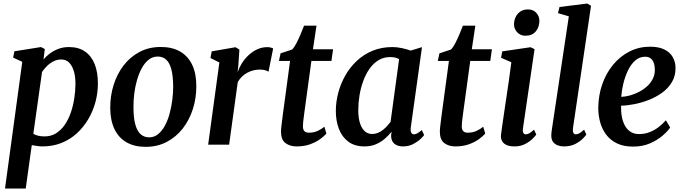

<svg xmlns="http://www.w3.org/2000/svg" viewBox="-20 -838 3960 1112"><path d="M9 254 109 -480 56 -504.5 63.5 -541 217.5 -565.5 239.5 -554 232 -494Q247.5 -512.5 269.5 -528.8Q291.5 -545 319 -555.2Q346.5 -565.5 379 -565.5Q435 -565.5 472.2 -539.8Q509.5 -514 528.2 -467Q547 -420 547 -355Q547 -300 532.8 -247Q518.5 -194 491.2 -147.8Q464 -101.5 425 -65.8Q386 -30 335.8 -10Q285.5 10 226 10Q211.5 10 195.2 7.5Q179 5 164 2.5L129 254ZM173 -63Q186.5 -55 202.8 -51.5Q219 -48 238.5 -48Q275.5 -48 304.5 -66Q333.5 -84 354.8 -114.8Q376 -145.5 389.8 -185Q403.5 -224.5 410.2 -268Q417 -311.5 417 -354Q417 -395 407.5 -426.5Q398 -458 380 -475.8Q362 -493.5 334.5 -493.5Q310.5 -493.5 289.2 -482.5Q268 -471.5 251.5 -455Q235 -438.5 223.5 -421.5Z M911 -566Q977 -566 1022.8 -539.8Q1068.5 -513.5 1092.8 -463.2Q1117 -413 1117 -340Q1117.5 -270.5 1097.2 -207Q1077 -143.5 1038.8 -94.2Q1000.5 -45 946 -16.2Q891.5 12.5 823.5 12.5Q758.5 12.5 712.8 -13.8Q667 -40 643 -90.2Q619 -140.5 618.5 -212Q618 -282.5 638.2 -346.5Q658.5 -410.5 696.5 -459.8Q734.5 -509 788.8 -537.5Q843 -566 911 -566ZM893.5 -510.5Q864 -510.5 841 -492.2Q818 -474 801.2 -443.2Q784.5 -412.5 773.5 -374.2Q762.5 -336 757.5 -295.2Q752.5 -254.5 753 -217Q753 -154 764 -115.8Q775 -77.5 795.2 -60Q815.5 -42.5 843.5 -42.5Q873 -42.5 895.5 -60.8Q918 -79 934.8 -109.8Q951.5 -140.5 962 -179Q972.5 -217.5 977.8 -258.2Q983 -299 983 -336.5Q982.5 -399.5 972 -437.8Q961.5 -476 941.8 -493.2Q922 -510.5 893.5 -510.5Z M1185.5 0 1250.5 -476 1199 -502 1206 -540.5 1344 -564.5 1366.5 -551 1360.5 -461 1356 -419.5Q1364.5 -445 1380.5 -470.8Q1396.5 -496.5 1419 -517.8Q1441.5 -539 1469 -552Q1496.5 -565 1528.5 -565Q1539.5 -565 1548.5 -562.5Q1557.5 -560 1562 -557L1535 -422.5Q1530.5 -426.5 1517.5 -430.8Q1504.5 -435 1484 -435Q1466 -435 1447.8 -430.5Q1429.5 -426 1412.5 -417Q1395.5 -408 1381.2 -394.2Q1367 -380.5 1357 -362.5L1307 0Z M1742 -181Q1740 -164 1738.2 -151.2Q1736.5 -138.5 1735.5 -127.5Q1734.5 -116.5 1734.5 -105Q1734.5 -87.5 1743 -78.5Q1751.5 -69.5 1768 -69.5Q1797.5 -69.5 1819.8 -79.8Q1842 -90 1858.5 -104L1870.5 -64.5Q1857.5 -49.5 1834 -32.2Q1810.5 -15 1776.2 -2.5Q1742 10 1696.5 10Q1659.5 10 1633.5 -9.2Q1607.5 -28.5 1607.5 -75Q1607.5 -79.5 1607.8 -85.8Q1608 -92 1609.2 -102.5Q1610.5 -113 1612.5 -129.2Q1614.5 -145.5 1617.5 -170L1660 -485H1595.5L1605 -529L1671.5 -551Q1684 -563 1696.5 -587.2Q1709 -611.5 1720.8 -639.2Q1732.5 -667 1741 -689.5H1813L1792.5 -552.5H1909L1899.5 -485H1783.5Z M2359 -99Q2356.5 -77 2362.5 -68.5Q2368.5 -60 2378 -60Q2386.5 -60 2396.8 -65.8Q2407 -71.5 2423 -84.5L2436.5 -56Q2431.5 -48 2414.8 -32.2Q2398 -16.5 2372.2 -3.2Q2346.5 10 2313.5 10Q2283.5 10 2264.5 -5.2Q2245.5 -20.5 2245 -52.5L2248 -75Q2231.5 -54.5 2209 -34.8Q2186.5 -15 2157.2 -2.5Q2128 10 2091 10Q2034.5 10 1997.8 -17.2Q1961 -44.5 1943 -91.2Q1925 -138 1925 -195Q1925 -247.5 1939 -300.5Q1953 -353.5 1980 -401Q2007 -448.5 2046.8 -485.8Q2086.5 -523 2138.2 -544.2Q2190 -565.5 2253 -565.5Q2278.5 -565.5 2308 -559.2Q2337.5 -553 2358.5 -545L2424 -565ZM2291.5 -495.5Q2280.5 -502 2267.5 -504.8Q2254.5 -507.5 2240 -507.5Q2202 -507.5 2172 -489.2Q2142 -471 2120 -439.5Q2098 -408 2083.5 -368Q2069 -328 2062 -284.8Q2055 -241.5 2055 -200Q2055 -155 2065 -124.2Q2075 -93.5 2093 -77.8Q2111 -62 2135 -62Q2152.5 -62 2168 -68.2Q2183.5 -74.5 2197 -85Q2210.5 -95.5 2221.8 -107.8Q2233 -120 2242 -132Z M2662 -181Q2660 -164 2658.2 -151.2Q2656.5 -138.5 2655.5 -127.5Q2654.5 -116.5 2654.5 -105Q2654.5 -87.5 2663 -78.5Q2671.5 -69.5 2688 -69.5Q2717.5 -69.5 2739.8 -79.8Q2762 -90 2778.5 -104L2790.5 -64.5Q2777.5 -49.5 2754 -32.2Q2730.5 -15 2696.2 -2.5Q2662 10 2616.5 10Q2579.5 10 2553.5 -9.2Q2527.5 -28.5 2527.5 -75Q2527.5 -79.5 2527.8 -85.8Q2528 -92 2529.2 -102.5Q2530.5 -113 2532.5 -129.2Q2534.5 -145.5 2537.5 -170L2580 -485H2515.5L2525 -529L2591.5 -551Q2604 -563 2616.5 -587.2Q2629 -611.5 2640.8 -639.2Q2652.5 -667 2661 -689.5H2733L2712.5 -552.5H2829L2819.5 -485H2703.5Z M2959.5 10Q2933 10 2914.8 2.2Q2896.5 -5.5 2888 -20.5Q2879.5 -35.5 2881.5 -57Q2884 -77.5 2888.8 -110.5Q2893.5 -143.5 2899.8 -185.8Q2906 -228 2913.2 -276Q2920.5 -324 2927.8 -375.2Q2935 -426.5 2941.5 -477.5L2882 -503.5L2889 -540.5L3052.5 -564.5L3076 -553.5L3009 -96Q3006 -78 3010.8 -69Q3015.5 -60 3025 -60Q3034.5 -60 3045.5 -66Q3056.5 -72 3073 -87L3086 -58.5Q3080.5 -50.5 3064.2 -34.2Q3048 -18 3021.5 -4Q2995 10 2959.5 10ZM3022.5 -631Q2994.5 -631 2975.2 -651.2Q2956 -671.5 2957 -700.5Q2958.5 -736 2980.2 -759.8Q3002 -783.5 3037.5 -783.5Q3068 -783.5 3086 -763.8Q3104 -744 3104 -717Q3103.5 -680 3082.5 -655.5Q3061.5 -631 3022.5 -631Z M3298.5 -96Q3296 -79 3300.5 -69.5Q3305 -60 3314.5 -60Q3323.5 -60 3334 -65.2Q3344.5 -70.5 3363 -87L3376 -58.5Q3370.5 -50.5 3354.5 -34.2Q3338.5 -18 3311.5 -4Q3284.5 10 3245.5 10Q3227 10 3210.2 3.8Q3193.5 -2.5 3183 -16.5Q3172.5 -30.5 3173 -53.5Q3173 -58.5 3173.5 -65.2Q3174 -72 3175 -78.8Q3176 -85.5 3176.5 -90L3274.5 -743.5L3211.5 -762L3220.5 -797.5L3381 -817.5L3403 -804.5Z M3861.5 -99.5Q3848 -79 3818.2 -53Q3788.5 -27 3745.2 -8Q3702 11 3646.5 11Q3591 11 3552.5 -8Q3514 -27 3490.2 -59Q3466.5 -91 3455.8 -130.8Q3445 -170.5 3445 -211.5Q3445.5 -286 3468.2 -350.5Q3491 -415 3531.5 -463.8Q3572 -512.5 3626.5 -540Q3681 -567.5 3744.5 -567.5Q3795.5 -567.5 3827.8 -551.5Q3860 -535.5 3876 -507.8Q3892 -480 3892.5 -446Q3893 -398.5 3871.8 -362.8Q3850.5 -327 3815 -301.2Q3779.5 -275.5 3737 -259Q3694.5 -242.5 3652.5 -234.5Q3610.5 -226.5 3577 -226Q3576 -192 3581.5 -162.2Q3587 -132.5 3599.5 -110Q3612 -87.5 3632.2 -74.5Q3652.5 -61.5 3681 -61.5Q3714 -61.5 3742.2 -72.5Q3770.5 -83.5 3794.2 -101.8Q3818 -120 3836.5 -141.5ZM3717 -509.5Q3683.5 -509.5 3658.8 -487.5Q3634 -465.5 3617 -430Q3600 -394.5 3590.2 -354Q3580.5 -313.5 3578 -277Q3601.5 -278 3628.5 -285.2Q3655.5 -292.5 3681.2 -306Q3707 -319.5 3728 -338.5Q3749 -357.5 3761.2 -382.2Q3773.5 -407 3772.5 -436.5Q3771.5 -473 3757.2 -491.2Q3743 -509.5 3717 -509.5Z"/></svg>

Font: Merriweather 24pt SemiBold
Style: Italic
Weight: 600
Italic angle: -7.8°
Version: Version 2.101